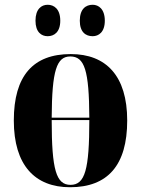

<svg xmlns="http://www.w3.org/2000/svg" viewBox="-20 -776 592 806"><path d="M369 -624C394 -624 420 -641 420 -689C420 -738 394 -756 369 -756C340 -756 315 -738 315 -689C315 -641 340 -624 369 -624ZM180 -624C207 -624 233 -641 233 -689C233 -738 207 -756 180 -756C154 -756 129 -738 129 -689C129 -641 154 -624 180 -624ZM274 10C432 10 514 -82 514 -270C514 -458 425 -549 277 -549C119 -549 38 -458 38 -270C38 -82 127 10 274 10ZM355 -282H197C198 -481 218 -539 275 -539C335 -539 354 -481 355 -282ZM276 0C216 0 197 -63 197 -272H355C355 -64 337 0 276 0Z"/></svg>

Font: Noto Serif Display Condensed ExtraBold
Style: Regular
Weight: 800
Width: 3
Designer: Monotype Design Team
Foundry: Monotype Imaging Inc.
Version: Version 2.009